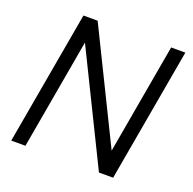

<svg xmlns="http://www.w3.org/2000/svg" viewBox="-138 -940 1087 1080"><g transform="rotate(20 405.5 -400.0)"><path d="M125 0 241 -660 565 0H650L791 -800H706L590 -140L266 -800H181L40 0Z"/></g></svg>

Font: Gauge
Style: Italic
Weight: 400
Italic angle: -80°
Designer: Daniel Pimley
Foundry: Daniel Pimley
Version: Version 1.000;PS 001.001;hotconv 1.0.56